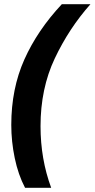

<svg xmlns="http://www.w3.org/2000/svg" viewBox="-20 -741 453 919"><path d="M100 158H225Q174 20 174 -137Q174 -317 242 -461Q310 -605 413 -721H276Q159 -596 96.5 -456Q34 -316 34 -143Q34 -64 50.5 15.5Q67 95 100 158Z"/></svg>

Font: Noto Sans Display Extra
Style: Italic
Weight: 800
Italic angle: -12°
Designer: Monotype Design Team
Foundry: Monotype Imaging Inc.
Version: Version 1.900